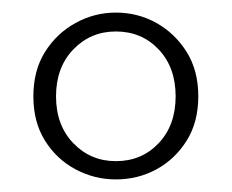

<svg xmlns="http://www.w3.org/2000/svg" viewBox="-20 -699 368 305"><path d="M164 -414Q130 -414 100 -430Q70 -446 51.5 -475.5Q33 -505 33 -546Q33 -587 51.5 -616.5Q70 -646 100 -662.5Q130 -679 164 -679Q199 -679 228.5 -662.5Q258 -646 276.5 -616.5Q295 -587 295 -546Q295 -505 276.5 -475.5Q258 -446 228.5 -430Q199 -414 164 -414ZM164 -443Q205 -443 232 -471.5Q259 -500 259 -546Q259 -592 232 -620.5Q205 -649 164 -649Q124 -649 96.5 -620.5Q69 -592 69 -546Q69 -500 96.5 -471.5Q124 -443 164 -443Z"/></svg>

Font: DM Serif Text
Style: Regular
Weight: 400
Designer: Colophon Foundry, Frank Grießhammer
Foundry: Colophon Foundry
Version: Version 5.200; ttfautohint (v1.8.3)